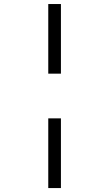

<svg xmlns="http://www.w3.org/2000/svg" viewBox="-20 -726 552 971"><path d="M224.1 -705.6H288.1V-353.5H224.1ZM224.1 -127.4H288.1V225.1H224.1Z"/></svg>

Font: Bpm'online Open Sans
Style: Regular
Weight: 400
Foundry: Ascender Corporation
Version: Version 1.10